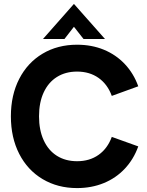

<svg xmlns="http://www.w3.org/2000/svg" viewBox="-20 -942 751 979"><path d="M35.5 -349Q35.5 -457 78 -539.8Q120.5 -622.5 197 -668.2Q273.5 -714 373 -714Q447.5 -714 509.5 -688.5Q571.5 -663 616.5 -615.2Q661.5 -567.5 685 -502L550 -453Q528.5 -512 482.8 -544.5Q437 -577 373 -577Q314 -577 270.2 -549.5Q226.5 -522 202.8 -470.8Q179 -419.5 179 -349Q179 -278.5 202.8 -226.8Q226.5 -175 270.2 -147.5Q314 -120 373 -120Q437 -120 482.8 -152.5Q528.5 -185 550 -244L685 -195.5Q661.5 -130 616.5 -82Q571.5 -34 509.2 -8.5Q447 17 373 17Q274 17 197.2 -28.8Q120.5 -74.5 78 -157.5Q35.5 -240.5 35.5 -349ZM357 -922 515.5 -743H406L357 -805.5L308.5 -743H199Z"/></svg>

Font: HK Grotesk ExtraBold
Style: Regular
Weight: 800
Designer: Alfredo Marco Pradil
Foundry: Hanken Design Co.
Version: Version 3.001